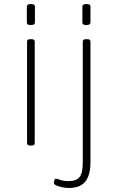

<svg xmlns="http://www.w3.org/2000/svg" viewBox="-20 -719 581 951"><path d="M130 2Q122 2 118 -1Q114 -4 114 -10V-513Q114 -519 118 -522Q122 -525 130 -525H136Q144 -525 148 -522Q152 -519 152 -513V-10Q152 -4 148 -1Q144 2 136 2ZM133 -595Q122 -595 117.5 -598Q113 -601 113 -607V-687Q113 -692 117.5 -695.5Q122 -699 133 -699Q144 -699 148.5 -696Q153 -693 153 -687V-607Q153 -602 148.5 -598.5Q144 -595 133 -595ZM322 212Q306 212 288.5 208.5Q271 205 259 199.5Q247 194 247 188Q247 185 247.5 181.5Q248 178 249 174.5Q250 171 252 168.5Q254 166 256 166Q264 166 278.5 172Q293 178 321 178Q358 178 374 158Q390 138 390 85V-513Q390 -519 394 -522Q398 -525 406 -525H412Q420 -525 424 -522Q428 -519 428 -513V85Q428 129 416 157.5Q404 186 380.5 199Q357 212 322 212ZM408 -595Q397 -595 392.5 -598Q388 -601 388 -607V-687Q388 -692 392.5 -695.5Q397 -699 408 -699Q419 -699 423.5 -696Q428 -693 428 -687V-607Q428 -602 423.5 -598.5Q419 -595 408 -595Z"/></svg>

Font: Asap Thin
Style: Regular
Weight: 250
Designer: Pablo Cosgaya
Foundry: Omnibus-Type
Version: Version 3.001